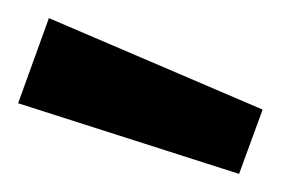

<svg xmlns="http://www.w3.org/2000/svg" viewBox="-30 -768 310 212"><path d="M24 -748 260 -647 234 -576 -10 -654Z"/></svg>

Font: TitilliumWebSemiBold
Style: Bold
Weight: 600
Version: Version 1.001;PS 57.000;hotconv 1.0.70;makeotf.lib2.5.55311